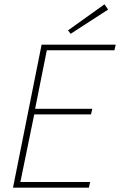

<svg xmlns="http://www.w3.org/2000/svg" viewBox="-20 -866 554 886"><path d="M40 0H390L396 -26H74L138 -338H400L406 -364H142L196 -634H508L514 -660H172ZM306 -710 479 -822 462 -846 294 -726Z"/></svg>

Font: Source Sans Pro ExtraLight
Style: Italic
Weight: 200
Italic angle: -11°
Designer: Paul D. Hunt
Foundry: Adobe Systems Incorporated
Version: Version 3.006;hotconv 1.0.111;makeotfexe 2.5.65597